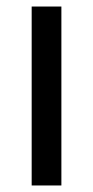

<svg xmlns="http://www.w3.org/2000/svg" viewBox="-20 -568 286 588"><path d="M77 -548H168V0H77Z"/></svg>

Font: Poppins
Style: Regular
Weight: 400
Designer: Ninad Kale (Devanagari), Jonny Pinhorn (Latin)
Foundry: Indian Type Foundry
Version: Version 3.002 2017